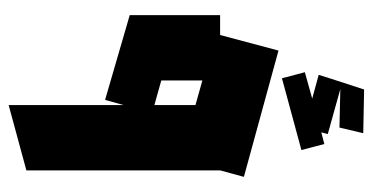

<svg xmlns="http://www.w3.org/2000/svg" viewBox="-229 -446 862 444"><g transform="rotate(90 202.0 -224.0)"><path d="M211 -36 15 -93V-94V-302H61L97 -437L389 -357L374 -302V146L223 187V-79ZM166 -166 223 -150V-245L166 -261ZM161 -445 147 -498 208 -515 153 -530 169 -580 187 -635 288 -633 275 -578 186 -580 290 -551 286 -536 313 -543 327 -490Z"/></g></svg>

Font: Blaka Ink
Style: Regular
Weight: 400
Designer: Mohamed Gaber
Foundry: Kief Type Foundry
Version: Version 1.003; ttfautohint (v1.8.4.7-5d5b)